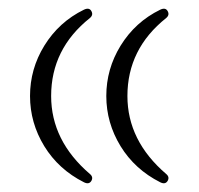

<svg xmlns="http://www.w3.org/2000/svg" viewBox="-20 -386 455 440"><path d="M97.2 -166Q97.2 -63.5 186 12.7Q194.3 19.5 189.5 28.3Q184.1 37.6 172.4 31.7Q114.3 2.4 81.5 -51Q48.8 -104.5 48.8 -166Q48.8 -228 81.5 -281.2Q115.2 -335.9 172.4 -363.8Q184.6 -369.6 189.5 -360.4Q194.3 -351.6 186 -344.7Q97.2 -273.9 97.2 -166ZM272 -166Q272 -63.5 360.8 12.7Q369.1 19.5 364.3 28.3Q358.9 37.6 347.2 31.7Q289.1 2.4 256.3 -51Q223.6 -104.5 223.6 -166Q223.6 -228 256.3 -281.2Q290 -335.9 347.2 -363.8Q359.4 -369.6 364.3 -360.4Q369.1 -351.6 360.8 -344.7Q272 -273.9 272 -166Z"/></svg>

Font: Amiri Quran
Style: Regular
Weight: 400
Designer: Khaled Hosny
Version: Version 000.105